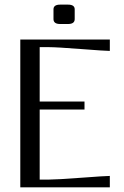

<svg xmlns="http://www.w3.org/2000/svg" viewBox="-20 -802 531 822"><path d="M299.8 -720.2Q299.8 -699.2 271 -699.2H237.8Q209 -699.2 209 -720.2V-762.2Q209 -782.2 237.8 -782.2H271Q299.8 -782.2 299.8 -762.2ZM66.9 -632.8H450.2V-584Q431.6 -584 327.4 -592Q223.1 -600.1 190.9 -600.1H149.9V-367.2H341.8V-333H149.9V-33.2H190.9Q223.1 -33.2 327.4 -41Q431.6 -48.8 450.2 -48.8V0H66.9Z"/></svg>

Font: Resagokr
Style: Regular
Weight: 500
Designer: gluk
Foundry: gluk
Version: Version 0.95